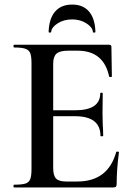

<svg xmlns="http://www.w3.org/2000/svg" viewBox="-20 -821 587 841"><path d="M42 -12Q76 -12 91.5 -17Q107 -22 112.5 -36.5Q118 -51 118 -81V-544Q118 -574 112.5 -588Q107 -602 91 -607.5Q75 -613 42 -613Q39 -613 39 -619Q39 -625 42 -625H458Q468 -625 468 -616L470 -486Q470 -484 464.5 -483.5Q459 -483 458 -486Q434 -599 320 -599H279Q242 -599 227.5 -586Q213 -573 213 -542V-85Q213 -52 225.5 -39Q238 -26 270 -26H319Q453 -26 489 -155Q489 -157 494 -157Q501 -157 501 -154Q491 -78 491 -15Q491 -7 488 -3.5Q485 0 476 0H42Q39 0 39 -6Q39 -12 42 -12ZM308 -312H168V-338H309Q419 -338 419 -412Q419 -415 424.5 -415Q430 -415 430 -412L429 -325L430 -278Q432 -246 432 -226Q432 -224 426 -224Q420 -224 420 -226Q420 -312 308 -312ZM193 -682Q195 -740 221.5 -770.5Q248 -801 296 -801Q344 -801 370 -770.5Q396 -740 398 -682Q398 -678 392.5 -678Q387 -678 387 -681Q385 -702 358 -719Q331 -736 296 -736Q260 -736 233 -719Q206 -702 204 -681Q203 -678 198 -678Q193 -678 193 -682Z"/></svg>

Font: Cormorant Infant SemiBold
Style: Regular
Weight: 600
Designer: Christian Thalmann (Catharsis Fonts)
Foundry: Catharsis Fonts
Version: Version 4.000